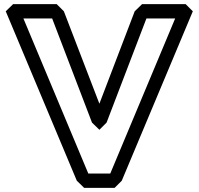

<svg xmlns="http://www.w3.org/2000/svg" viewBox="-20 -880 967 935"><path d="M410 -35 94 -790H234L428 -283L464 -248L499 -283L693 -790H833L517 -35ZM354 0 390 35H538L573 0L919 -825L884 -860H672L636 -825L464 -375L291 -825L256 -860H44L8 -825Z"/></svg>

Font: Hussar Press
Style: Bold
Weight: 700
Foundry: Cannot Into Space Fonts
Version: Version 1.43